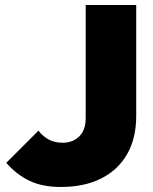

<svg xmlns="http://www.w3.org/2000/svg" viewBox="-20 -732 609 764"><path d="M222 12Q149 12 97.5 -12.5Q46 -37 5 -84L133 -212Q152 -188 175.5 -176Q199 -164 230 -164Q255 -164 275.5 -174.5Q296 -185 308.5 -206.5Q321 -228 321 -262V-712H522V-270Q522 -182 486 -119Q450 -56 383 -22Q316 12 222 12Z"/></svg>

Font: Outfit Thin Black
Style: Regular
Weight: 900
Version: Version 1.100;gftools[0.9.27]